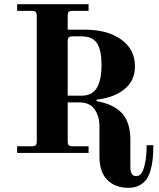

<svg xmlns="http://www.w3.org/2000/svg" viewBox="-20 -732 762 919"><path d="M304 -274H371Q398 -274 417 -285Q436 -296 446.5 -317Q457 -338 461.5 -363Q466 -388 466 -422Q466 -490 445 -524Q424 -558 371 -558H328Q314 -558 309 -553Q304 -548 304 -534ZM62 0V-32H132Q146 -32 151 -37Q156 -42 156 -56V-656Q156 -670 151 -675Q146 -680 132 -680H62V-712H404V-680H328Q314 -680 309 -675Q304 -670 304 -656V-590H386Q494 -590 560 -543Q626 -496 626 -414Q626 -345 575 -304.5Q524 -264 442 -255V-248Q480 -241 507.5 -229Q535 -217 557.5 -196.5Q580 -176 592 -142Q604 -108 604 -63V69Q604 111 632 111Q658 111 670 67.5Q682 24 682 -37H714Q714 0 711 29Q708 58 700 85Q692 112 679 129Q666 146 644.5 156.5Q623 167 595 167Q531 167 493.5 129Q456 91 456 17V-128Q456 -176 432.5 -209Q409 -242 360 -242H304V-56Q304 -42 309 -37Q314 -32 328 -32H404V0Z"/></svg>

Font: Old Standard TT
Style: Bold
Weight: 700
Designer: Alexey Kryukov <alexios@thessalonica.org.ru>
Version: Version 2.2